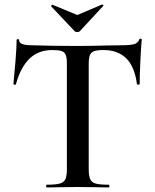

<svg xmlns="http://www.w3.org/2000/svg" viewBox="-20 -824 680 844"><path d="M50 -454Q50 -451 44.5 -451.5Q39 -452 39 -454Q43 -493 48 -554.5Q53 -616 53 -647Q53 -652 58.5 -652Q64 -652 64 -647Q64 -625 120 -625Q206 -622 321 -622Q380 -622 446 -624L514 -625Q552 -625 569.5 -630Q587 -635 592 -650Q593 -654 598 -654Q603 -654 603 -650Q600 -619 597 -556Q594 -493 594 -454Q594 -452 588.5 -452Q583 -452 582 -454Q572 -531 535 -567.5Q498 -604 435 -604Q407 -604 393.5 -599Q380 -594 375 -581.5Q370 -569 370 -542V-81Q370 -51 376.5 -36.5Q383 -22 401 -17Q419 -12 458 -12Q461 -12 461 -6Q461 0 458 0Q423 0 403 -1L321 -2L243 -1Q222 0 185 0Q183 0 183 -6Q183 -12 185 -12Q224 -12 242.5 -17Q261 -22 267.5 -36.5Q274 -51 274 -81V-544Q274 -570 269 -582.5Q264 -595 251 -599.5Q238 -604 210 -604Q149 -604 110 -566.5Q71 -529 50 -454ZM205 -797Q205 -799 207.5 -801.5Q210 -804 211 -803L320 -758L428 -804H429Q432 -804 434 -801.5Q436 -799 433 -797L331 -687Q327 -683 320 -683Q312 -683 308 -687L205 -796Z"/></svg>

Font: Cormorant SC SemiBold
Style: Regular
Weight: 600
Designer: Christian Thalmann (Catharsis Fonts)
Foundry: Catharsis Fonts
Version: Version 4.000